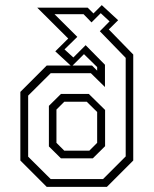

<svg xmlns="http://www.w3.org/2000/svg" viewBox="-20 -730 600 750"><path d="M162.5 0 59.5 -103V-371L162.5 -474H256L196 -529.5L246.5 -579.5L125.5 -700H322.5L345 -677.5L377.5 -710L441.5 -651L405 -615L500.5 -517V-103L397.5 0ZM218 -111.5 171 -158V-316.5L218 -363H327L390.5 -300.5V-159L342.5 -111.5ZM231 -141.5H329L359.5 -172V-292.5L319 -332.5H231L200.5 -302V-172ZM178 -30.5H382.5L471 -119V-504L370 -608L408 -646.5L373.5 -678.5L337.5 -642.5L306.5 -674.5H193L282 -586L232 -537L266.5 -505.5L314.5 -553.5L390 -477V-390L335 -444H178L90 -356.5V-118ZM359.5 -454V-468L308 -518.5L263.5 -474H339.5Z"/></svg>

Font: Tourney Thin Light
Style: Regular
Weight: 300
Version: Version 1.015